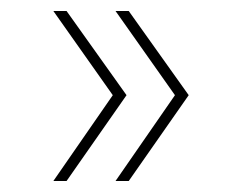

<svg xmlns="http://www.w3.org/2000/svg" viewBox="-20 -423 421 349"><path d="M101 -94 210 -250 101 -403H77L185 -250L77 -94ZM214 -94 323 -250 214 -403H190L298 -250L190 -94Z"/></svg>

Font: Montserrat Thin
Style: Regular
Weight: 250
Designer: Julieta Ulanovsky
Foundry: Julieta Ulanovsky
Version: Version 4.000